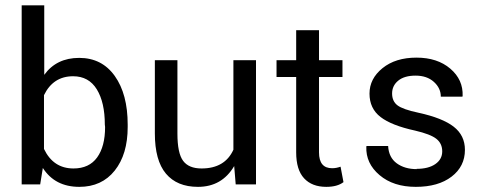

<svg xmlns="http://www.w3.org/2000/svg" viewBox="-20 -705 1845 735"><path d="M259.8 -413.1Q183.6 -413.1 148.4 -340.8V-134.8Q184.1 -60.1 261.2 -60.1Q321.3 -60.1 351.8 -102.3Q382.3 -144.5 382.3 -218.8L381.3 -228Q381.3 -313 350.6 -363Q319.8 -413.1 259.8 -413.1ZM468.8 -228V-218.8Q468.8 -114.3 419.2 -52Q369.6 10.3 283.7 10.3Q190.4 10.3 144 -62L133.8 1H63V-684.6H149.4V-418.5Q196.3 -483.4 283.2 -483.4Q370.1 -483.4 419.4 -414.1Q468.8 -344.7 468.8 -228Z M737.8 10.3Q657.7 10.3 615.2 -40.3Q572.8 -90.8 572.8 -194.3V-474.6H659.2V-193.4Q659.2 -118.7 680.9 -89.4Q702.6 -60.1 751.5 -60.1Q840.8 -60.1 873.5 -131.8V-474.6H960V1H882.3L876.5 -69.3Q829.6 10.3 737.8 10.3Z M1113.8 -589.4H1201.2V-474.6H1291V-410.2H1201.2V-121.6Q1201.2 -61 1251.5 -61Q1267.1 -61 1283.7 -66.9L1294.9 -7.8Q1271.5 10.3 1229 10.3Q1174.3 10.3 1144 -22.5Q1113.8 -55.2 1113.8 -121.6V-410.2H1038.6V-474.6H1113.8Z M1568.8 -205.1Q1479 -224.6 1436.8 -257.1Q1394.5 -289.6 1394.5 -346.7Q1394.5 -403.8 1444.3 -444.1Q1494.1 -484.4 1574.2 -484.4Q1654.3 -484.4 1703.9 -442.1Q1753.4 -399.9 1751 -337.4L1750 -335H1667.5Q1667.5 -367.7 1640.9 -391.6Q1614.3 -415.5 1571 -415.5Q1527.8 -415.5 1504.4 -396.2Q1481 -377 1481 -347.2Q1481 -317.4 1501.5 -301.8Q1522 -286.1 1582 -273.4Q1673.8 -253.4 1716.8 -220Q1759.8 -186.5 1759.8 -131.3Q1759.8 -67.9 1708.7 -28.8Q1657.7 10.3 1571.8 10.3Q1485.8 10.3 1432.9 -34.7Q1379.9 -79.6 1382.3 -143.6L1383.3 -146H1465.8Q1468.3 -102.1 1498.8 -79.8Q1529.3 -57.6 1575.2 -57.6L1574.2 -58.6Q1620.1 -58.6 1646.5 -76.9Q1672.9 -95.2 1672.9 -125.5Q1672.9 -155.8 1650.4 -173.6Q1627.9 -191.4 1568.8 -205.1Z"/></svg>

Font: Yantramanav
Style: Regular
Weight: 400
Version: Version 1.001;PS 1.0;hotconv 1.0.72;makeotf.lib2.5.5900; ttf